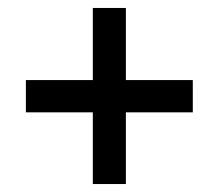

<svg xmlns="http://www.w3.org/2000/svg" viewBox="-20 -564 549 482"><path d="M213 -282V-102H296V-282H464V-363H296V-544H213V-363H45V-282Z"/></svg>

Font: Noto Sans Devanagari SemiCondensed Medium
Style: Regular
Weight: 500
Width: 4
Designer: Jelle Bosma - Monotype Design Team
Foundry: Monotype Imaging Inc.
Version: Version 2.004